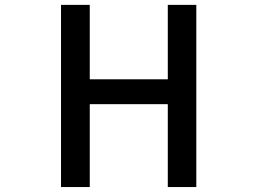

<svg xmlns="http://www.w3.org/2000/svg" viewBox="-20 -756 1040 776"><path d="M226.6 0V-736.3H342.8V-435.5H658.2V-736.3H773.4V0H658.2V-335H342.8V0Z"/></svg>

Font: GenEi Gothic M SemiBold
Style: Regular
Weight: 500
Designer: o_tamon (Modified); [Source Han Sans]
Ryoko NISHIZUKA  (kana & ideographs); Paul D. Hunt (Latin, Greek & Cyrillic); Wenl
Version: Version 1.1a;Original Version 1.004